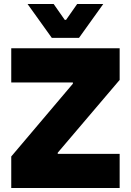

<svg xmlns="http://www.w3.org/2000/svg" viewBox="-20 -946 659 966"><path d="M582 -543.9V-703.1H36.6V-531.2H346.7V-524.9L36.6 -158.7V0H582V-171.9H270.5V-177.7ZM118.7 -925.8 240.7 -755.4H377.4L499.5 -925.8H368.2L312.5 -846.2H305.7L250 -925.8Z"/></svg>

Font: Wand UI Pro Black
Style: Regular
Weight: 900
Designer: Andreas Faust
Version: Version 1.003;FEAKit 1.0